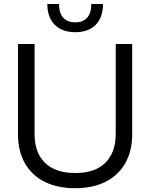

<svg xmlns="http://www.w3.org/2000/svg" viewBox="-20 -954 768 982"><path d="M72 -266.9V-729H156.9V-269.4Q156.9 -203.1 181.9 -158.4Q207 -113.6 253.4 -91.3Q299.9 -69 364.6 -69Q466.9 -69 519.4 -122.1Q572 -175.1 572 -269.4V-729H656.1V-266.9Q656.1 -182.7 621.4 -120.5Q586.6 -58.3 521.1 -24.9Q455.6 8.6 364 8.6Q273.7 8.6 208 -24.4Q142.3 -57.3 107.1 -119.5Q72 -181.7 72 -266.9ZM222 -933.6H282Q282 -887.3 303.4 -863.5Q324.7 -839.7 364.6 -839.7Q404.4 -839.7 425.8 -863.5Q447.1 -887.3 447.1 -933.6H507.1Q506.4 -864.3 469.1 -826.8Q431.7 -789.3 364.6 -789.3Q320.1 -789.3 288.2 -806.3Q256.3 -823.3 239.1 -855.4Q222 -887.6 222 -933.6Z"/></svg>

Font: Mona Sans VF XLt
Style: Regular
Weight: 200
Designer: Deni Anggara
Foundry: GitHub
Version: Version 2.000;Glyphs 3.2.3 (3260)